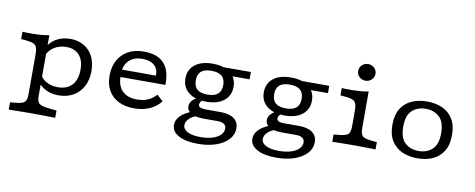

<svg xmlns="http://www.w3.org/2000/svg" viewBox="-68 -947 3608 1459"><g transform="rotate(10 1736.0 -218.0)"><path d="M209.8 183.9Q157.2 183.9 118.5 184.7Q79.8 185.5 42.9 186.3V129.8L90.3 125.2Q139.1 120.5 154.9 104.5Q170.8 88.6 170.8 44.8V-206.7H248.7V44.8Q248.7 74.2 257 90.2Q265.2 106.1 287.8 113.7Q310.4 121.2 351.6 125.1L401.6 129.8V186.3Q373.5 185.5 344.5 185.1Q315.4 184.7 282.9 184.3Q250.4 183.9 209.8 183.9ZM411.3 -424.7Q471.9 -424.7 516.7 -398.4Q561.6 -372.1 586.3 -324.1Q611.1 -276.1 611.1 -210.8Q611.1 -143 584.3 -92.6Q557.5 -42.2 509.1 -14.4Q460.8 13.5 395.7 13.5Q343.3 13.5 302 -5.6Q260.8 -24.7 233.7 -60.7L244.9 -112.2Q261 -82.2 297.7 -64.2Q334.3 -46.2 380.1 -46.2Q450.3 -46.2 488.9 -88.2Q527.4 -130.2 527.4 -207.2Q527.4 -280.2 492.1 -319.5Q456.7 -358.8 391.5 -358.8Q339 -358.8 298.7 -333.2Q258.4 -307.5 240.2 -261.5L233.4 -319.2Q254.2 -368.8 302.2 -396.7Q350.2 -424.7 411.3 -424.7ZM170.8 -206.7V-265.3Q170.8 -313.8 154.9 -331.4Q139.1 -349 90.3 -353.7L42.9 -358.4V-414.8Q54.7 -414 71.6 -413.6Q88.5 -413.2 109.6 -413.2Q148.8 -413.2 185.4 -416Q222 -418.8 248.7 -424.4V-414.8V-206.7Z M978.6 11.3Q909.7 11.3 858.6 -13.8Q807.5 -38.9 780 -86.6Q752.4 -134.3 752.4 -201.3Q752.4 -269.1 779.6 -319.8Q806.9 -370.5 857.6 -398.7Q908.4 -426.9 978.1 -426.9Q1048.4 -426.9 1094.6 -402.2Q1140.8 -377.5 1162.8 -328.4Q1184.8 -279.3 1182.3 -205.4H801.3L800.4 -262.6H1099.2Q1100.7 -297.2 1086.6 -320.9Q1072.4 -344.6 1044.5 -357.4Q1016.7 -370.2 976.6 -370.2Q916 -370.2 879 -338.2Q842 -306.1 835.8 -248.5L838.4 -245.8Q837.5 -240.1 836.8 -230.7Q836 -221.4 836 -211Q836 -137.4 875.3 -98.1Q914.7 -58.8 988.1 -58.8Q1035.3 -58.8 1070.7 -73.7Q1106.1 -88.7 1136.5 -121.7L1183.2 -78.6Q1149.3 -34.8 1096.6 -11.8Q1043.9 11.3 978.6 11.3Z M1501.1 192.7Q1408.3 192.7 1353.9 163.1Q1299.4 133.4 1299.4 82.7Q1299.4 44.4 1329.4 12.9Q1359.4 -18.6 1418.6 -40.8L1473.7 -17.2Q1428.8 -6.9 1403.2 18Q1377.6 42.9 1377.6 70Q1377.6 102.4 1414.2 120.6Q1450.7 138.7 1513.9 138.7Q1565.2 138.7 1604.5 126.7Q1643.7 114.6 1665.8 92.6Q1687.9 70.6 1687.9 42.7Q1687.9 20.4 1671.1 8.4Q1654.3 -3.5 1623.7 -3.5H1511Q1452.3 -3.5 1417.6 -23.1Q1382.9 -42.8 1382.9 -75.8Q1382.9 -96.7 1395.6 -114.7Q1408.3 -132.6 1434.7 -147.9L1483.2 -140.7Q1471.7 -132.5 1466 -122.8Q1460.3 -113.1 1460.3 -101.2Q1460.3 -88.1 1474.7 -81.5Q1489 -75 1516.6 -75H1632.9Q1698.9 -75 1735.1 -48.4Q1771.3 -21.9 1771.3 27.2Q1771.3 75.2 1736.7 112.9Q1702.1 150.6 1641.3 171.7Q1580.5 192.7 1501.1 192.7ZM1509.3 -133.7Q1423 -133.7 1373.4 -173.2Q1323.8 -212.7 1323.8 -280.6Q1323.8 -349.3 1373.4 -388.1Q1422.9 -426.9 1509.3 -426.9Q1596.3 -426.9 1645.8 -387.8Q1695.3 -348.7 1695.3 -280.6Q1695.3 -212.6 1645.8 -173.2Q1596.3 -133.7 1509.3 -133.7ZM1509.4 -188.5Q1562.9 -188.5 1589.4 -211.2Q1615.9 -234 1615.9 -280.6Q1615.9 -327.3 1589.4 -349.7Q1562.9 -372 1509.4 -372Q1456 -372 1429.9 -349.7Q1403.8 -327.3 1403.8 -280.6Q1403.8 -234 1429.9 -211.3Q1456 -188.5 1509.4 -188.5ZM1626.8 -358.4 1522.6 -414.8H1805.3V-358.4Z M2105.9 192.7Q2013.2 192.7 1958.7 163.1Q1904.2 133.4 1904.2 82.7Q1904.2 44.4 1934.2 12.9Q1964.2 -18.6 2023.4 -40.8L2078.6 -17.2Q2033.7 -6.9 2008.1 18Q1982.5 42.9 1982.5 70Q1982.5 102.4 2019 120.6Q2055.6 138.7 2118.8 138.7Q2170 138.7 2209.3 126.7Q2248.6 114.6 2270.7 92.6Q2292.7 70.6 2292.7 42.7Q2292.7 20.4 2275.9 8.4Q2259.1 -3.5 2228.6 -3.5H2115.8Q2057.2 -3.5 2022.4 -23.1Q1987.7 -42.8 1987.7 -75.8Q1987.7 -96.7 2000.4 -114.7Q2013.1 -132.6 2039.5 -147.9L2088 -140.7Q2076.6 -132.5 2070.9 -122.8Q2065.2 -113.1 2065.2 -101.2Q2065.2 -88.1 2079.5 -81.5Q2093.8 -75 2121.5 -75H2237.7Q2303.8 -75 2340 -48.4Q2376.2 -21.9 2376.2 27.2Q2376.2 75.2 2341.6 112.9Q2307 150.6 2246.2 171.7Q2185.4 192.7 2105.9 192.7ZM2114.1 -133.7Q2027.8 -133.7 1978.2 -173.2Q1928.6 -212.7 1928.6 -280.6Q1928.6 -349.3 1978.2 -388.1Q2027.8 -426.9 2114.1 -426.9Q2201.1 -426.9 2250.6 -387.8Q2300.1 -348.7 2300.1 -280.6Q2300.1 -212.6 2250.6 -173.2Q2201.1 -133.7 2114.1 -133.7ZM2114.2 -188.5Q2167.7 -188.5 2194.2 -211.2Q2220.7 -234 2220.7 -280.6Q2220.7 -327.3 2194.2 -349.7Q2167.7 -372 2114.2 -372Q2060.9 -372 2034.7 -349.7Q2008.6 -327.3 2008.6 -280.6Q2008.6 -234 2034.7 -211.3Q2060.9 -188.5 2114.2 -188.5ZM2231.7 -358.4 2127.4 -414.8H2410.1V-358.4Z M2634.5 -206.7V-265.3Q2634.5 -313.8 2618.6 -331.4Q2602.8 -349 2554 -353.7L2506.6 -358.4V-414.8Q2518.4 -414 2535.3 -413.6Q2552.2 -413.2 2573.3 -413.2Q2612.5 -413.2 2649.1 -416Q2685.7 -418.8 2712.5 -424.4V-414.8V-206.7ZM2673.5 -2.4Q2620.9 -2.4 2582.2 -1.6Q2543.5 -0.8 2506.6 0V-56.5L2554 -61.1Q2602.8 -65.8 2618.6 -81.8Q2634.5 -97.7 2634.5 -141.5V-206.7H2712.5V-141.5Q2712.5 -97.7 2728.3 -81.8Q2744.2 -65.8 2792.9 -61.1L2840.4 -56.5V0Q2803.5 -0.8 2764.8 -1.6Q2726 -2.4 2673.5 -2.4ZM2673.5 -500.9Q2645.8 -500.9 2626.2 -519.6Q2606.7 -538.3 2606.7 -565Q2606.7 -591.8 2626.2 -610.5Q2645.8 -629.1 2673.5 -629.1Q2701.3 -629.1 2720.8 -610.5Q2740.4 -591.8 2740.4 -565Q2740.4 -538.3 2720.8 -519.6Q2701.3 -500.9 2673.5 -500.9Z M3164.2 11.3Q3099.6 11.3 3047.5 -11.4Q2995.4 -34.2 2964.6 -82.2Q2933.8 -130.3 2933.8 -207.4Q2933.8 -284.5 2964.3 -332.9Q2994.7 -381.4 3047.1 -404.1Q3099.6 -426.9 3164.2 -426.9Q3229.5 -426.9 3281.2 -404.1Q3332.8 -381.4 3363.2 -332.9Q3393.7 -284.5 3393.7 -207.4Q3393.7 -131 3363.2 -82.6Q3332.8 -34.2 3281.2 -11.4Q3229.5 11.3 3164.2 11.3ZM3164.2 -45.2Q3228 -45.2 3269 -83.1Q3310.1 -121 3310.1 -207.4Q3310.1 -294.1 3269 -332.2Q3228 -370.4 3164.2 -370.4Q3099.5 -370.4 3058.5 -332.2Q3017.4 -294.1 3017.4 -207.4Q3017.4 -121 3058.5 -83.1Q3099.5 -45.2 3164.2 -45.2Z"/></g></svg>

Font: Playfair 5pt SemiExpanded Light
Style: Regular
Weight: 300
Width: 6
Designer: Claus Eggers Sørensen
Foundry: Claus Eggers Sørensen
Version: Version 2.203